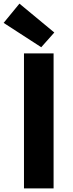

<svg xmlns="http://www.w3.org/2000/svg" viewBox="-43 -1037 403 1057"><path d="M89 0V-743H252V0ZM184 -777 -23 -911 64 -1017 256 -858Z"/></svg>

Font: Noto Sans TC ExtraBold
Style: Regular
Weight: 800
Designer: Ryoko NISHIZUKA  (kana, bopomofo & ideographs); Paul D. Hunt (Latin, Greek & Cyrillic); Sandoll Communications , Soo-you
Foundry: Adobe
Version: Version 2.004-H2;hotconv 1.0.118;makeotfexe 2.5.65603